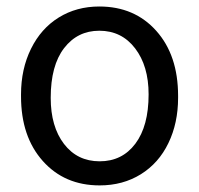

<svg xmlns="http://www.w3.org/2000/svg" viewBox="-20 -558 610 588"><path d="M44.4 -269Q44.4 -346.7 75 -408.7Q105.5 -470.7 159.9 -504.4Q214.4 -538.1 284.2 -538.1Q392.1 -538.1 458.7 -463.4Q525.4 -388.7 525.4 -264.6V-258.3Q525.4 -181.2 495.8 -119.9Q466.3 -58.6 411.4 -24.4Q356.4 9.8 285.2 9.8Q177.7 9.8 111.1 -64.9Q44.4 -139.6 44.4 -262.7ZM135.3 -258.3Q135.3 -170.4 176 -117.2Q216.8 -64 285.2 -64Q354 -64 394.5 -117.9Q435.1 -171.9 435.1 -269Q435.1 -356 393.8 -409.9Q352.5 -463.9 284.2 -463.9Q217.3 -463.9 176.3 -410.6Q135.3 -357.4 135.3 -258.3Z"/></svg>

Font: Shabnam FD
Style: Regular
Weight: 400
Foundry: DejaVu fonts team - Redesigned by Saber Rastikerdar - Based on Vazir font
Version: Version 5.00;October 20, 2019;FontCreator 12.0.0.2547 64-bit